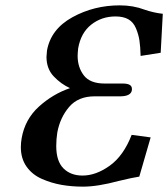

<svg xmlns="http://www.w3.org/2000/svg" viewBox="-20 -678 622 710"><path d="M422.9 -658.2Q472.7 -658.2 515.1 -642.1Q547.4 -630.9 582 -627L574.2 -482.9L500 -471.2Q499 -506.3 495.6 -528.6Q492.2 -550.8 482.7 -573.5Q473.1 -596.2 454.6 -606.7Q436 -617.2 407.2 -617.2Q355.5 -617.2 317.1 -586.7Q278.8 -556.2 269 -499Q267.1 -481 267.1 -471.2Q267.1 -429.2 290 -399.2Q313 -369.1 367.2 -369.1H434.1Q468.3 -369.1 467.8 -349.1V-345.2Q464.8 -322.3 425.8 -321.8H330.1Q269 -321.8 235.6 -282.5Q202.1 -243.2 191.9 -188Q188 -163.1 188 -138.2Q188 -82 214.6 -55.4Q241.2 -28.8 285.2 -28.8Q335 -28.8 386 -65.4Q437 -102.1 466.8 -179.2L537.1 -169.9L495.1 -24.9Q469.2 -21 418.9 -8.8Q340.8 12.2 287.1 12.2Q245.1 12.2 207.5 5.6Q169.9 -1 134.5 -16.6Q99.1 -32.2 78.1 -62Q57.1 -91.8 57.1 -133.8Q57.1 -150.4 60.1 -167Q72.3 -236.8 123.5 -283.4Q174.8 -330.1 238.8 -352.1Q205.6 -367.2 178.7 -395.5Q151.9 -423.8 151.9 -467.8Q151.9 -474.6 153.8 -491.2Q168 -570.3 247.8 -614.3Q327.6 -658.2 422.9 -658.2Z"/></svg>

Font: Linux Libertine O
Style: Semibold Italic
Weight: 600
Italic angle: -11.5°
Designer: Philipp H. Poll
Foundry: Philipp H. Poll
Version: Version 5.1.2